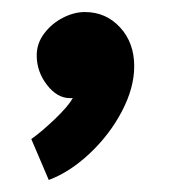

<svg xmlns="http://www.w3.org/2000/svg" viewBox="-20 -170 286 319"><path d="M101 -7H96Q75 -7 58 -29Q41 -51 41 -78Q41 -98 53.5 -114.5Q66 -131 84.5 -140.5Q103 -150 121 -150Q156 -150 179.5 -124.5Q203 -99 203 -60Q203 -24 182.5 15Q162 54 129 85Q96 116 61 129L32 61Q49 49 71 28Q93 7 101 -7Z"/></svg>

Font: Teachers[wght]
Style: Regular
Weight: 400
Designer: Alfredo Marco Pradil & Chank Diesel
Version: Version 1.000;Glyphs 3.1.2 (3151)